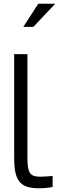

<svg xmlns="http://www.w3.org/2000/svg" viewBox="-20 -1000 316 1029"><path d="M196 -53C142 -53 127 -71 127 -154V-710H56V-154C56 -33 86 9 188 9C213 9 238 7 262 2V-57C241 -55 213 -53 196 -53ZM105 -856H159L276 -980H185Z"/></svg>

Font: LT Wave Text Light
Style: Regular
Weight: 300
Designer: Daniel Lyons
Version: Version 2.5 (Glyphs App)